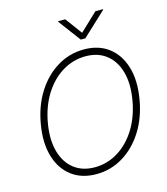

<svg xmlns="http://www.w3.org/2000/svg" viewBox="-135 -1046 1006 1159"><g transform="rotate(-15 368.0 -466.0)"><path d="M323.7 9.8Q232.4 9.8 170.2 -37.1Q107.9 -84 82.5 -168.5Q57.1 -252.9 75.7 -365.2Q94.2 -477.5 147 -561Q199.7 -644.5 276.4 -690.9Q353 -737.3 443.8 -737.3Q534.7 -737.3 596.7 -690.4Q658.7 -643.6 684.3 -559.1Q710 -474.6 690.9 -361.3Q672.4 -249.5 619.6 -166Q566.9 -82.5 490.2 -36.4Q413.6 9.8 323.7 9.8ZM324.7 -32.7Q402.8 -32.7 470.2 -74Q537.6 -115.2 584.5 -190.7Q631.3 -266.1 648.4 -367.7Q665 -467.8 643.8 -541.3Q622.6 -614.7 570.6 -654.8Q518.6 -694.8 442.4 -694.8Q364.3 -694.8 296.6 -653.6Q229 -612.3 182.1 -536.9Q135.3 -461.4 118.2 -359.4Q102.1 -259.8 123.3 -186.3Q144.5 -112.8 196.5 -72.8Q248.5 -32.7 324.7 -32.7ZM382.3 -941.9 460 -836.9 570.8 -941.9H619.1L618.2 -938L469.7 -799.3H441.4L337.9 -938L338.9 -941.9Z"/></g></svg>

Font: Inter Tight ExtraLight
Style: Italic
Weight: 250
Italic angle: -9.39999°
Designer: Rasmus Andersson
Foundry: rsms
Version: Version 3.004